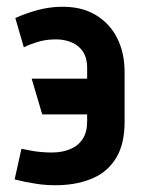

<svg xmlns="http://www.w3.org/2000/svg" viewBox="-20 -532 418 564"><path d="M50 -393Q68 -402 89.5 -408.5Q111 -415 133 -416Q162 -418 185.5 -409.5Q209 -401 222.5 -382Q236 -363 236 -332V-301H73L104 -196H236V-175Q236 -144 223 -124Q210 -104 186.5 -94Q163 -84 132 -84Q116 -84 100 -85.5Q84 -87 71 -89.5Q58 -92 50.5 -93.5Q43 -95 43 -95L23 -5Q54 3 87 8Q120 13 154 12Q212 10 255 -9.5Q298 -29 322 -69.5Q346 -110 346 -174V-320Q346 -377 324 -420.5Q302 -464 259.5 -489Q217 -514 155 -512Q122 -511 89 -502Q56 -493 25 -479Z"/></svg>

Font: Advent Pro
Style: Regular
Weight: 400
Designer: VivaRado, Andreas Kalpakidis
Foundry: VivaRado, Andreas Kalpakidis
Version: Version 3.000